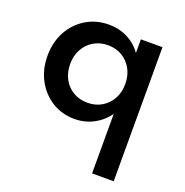

<svg xmlns="http://www.w3.org/2000/svg" viewBox="-139 -654 1001 1039"><g transform="rotate(20 362.0 -134.0)"><path d="M502.5 260V-82Q468.5 -35.5 419 -9.8Q369.5 16 311.5 16Q239 16 181.8 -19.5Q124.5 -55 91.2 -116.8Q58 -178.5 58 -256Q58 -334.5 91.2 -395.8Q124.5 -457 182.5 -492.5Q240.5 -528 314.5 -528Q373 -528 422 -503.2Q471 -478.5 502.5 -433.5V-512H627V260ZM347 -90.5Q393.5 -90.5 429.2 -111.8Q465 -133 485.5 -170.2Q506 -207.5 506 -255.5Q506 -304 485.5 -341.5Q465 -379 429.2 -400.2Q393.5 -421.5 347.5 -421.5Q301.5 -421.5 265.5 -400.2Q229.5 -379 209 -341.5Q188.5 -304 188.5 -256Q188.5 -207.5 208.8 -170.2Q229 -133 265 -111.8Q301 -90.5 347 -90.5Z"/></g></svg>

Font: Spartan Thin SemiBold
Style: Regular
Weight: 600
Version: Version 1.004